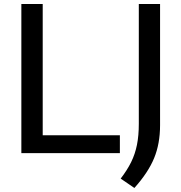

<svg xmlns="http://www.w3.org/2000/svg" viewBox="-20 -760 900 953"><path d="M86 0V-740H192V-88.5H575V0ZM647 173 579 126.5Q611 85 630.8 45Q650.5 5 659.8 -41Q669 -87 669 -146V-740H774.5V-138.5Q774.5 -47 745 24.8Q715.5 96.5 647 173Z"/></svg>

Font: Encode Sans Semi Expanded Medium
Style: Regular
Weight: 500
Width: 6
Designer: Multiple Designers
Foundry: Impallari Type
Version: Version 3.000; ttfautohint (v1.8.3) -l 8 -r 50 -G 200 -x 14 